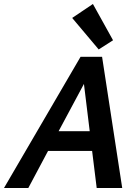

<svg xmlns="http://www.w3.org/2000/svg" viewBox="-39 -943 697 963"><path d="M528 -741 456 -695 323 -853 427 -923ZM446 0 423 -186H202L103 0H-19L365 -658H473L574 0ZM255 -285H411L382 -522Z"/></svg>

Font: EauTest
Style: Bold Italic
Weight: 700
Italic angle: -12°
Designer: Christian Thalmann (Catharsis Fonts)
Version: Version 0.001;PS 000.001;hotconv 1.0.88;makeotf.lib2.5.64775